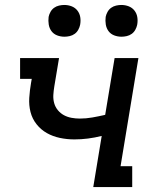

<svg xmlns="http://www.w3.org/2000/svg" viewBox="-20 -754 640 774"><path d="M356 0 390 -206Q362 -199 334.5 -195.5Q307 -192 280 -192Q250 -192 221.5 -198Q193 -204 169 -217.5Q145 -231 127.5 -253Q110 -275 103 -302.5Q96 -330 98 -360Q100 -390 105 -419L108 -436H61V-520H218L199 -406Q196 -388 195 -371Q194 -354 198.5 -338Q203 -322 213.5 -309.5Q224 -297 238 -289.5Q252 -282 268.5 -279Q285 -276 302 -276Q327 -276 352.5 -280.5Q378 -285 404 -291L442 -520H538L466 -84H513V0ZM470 -606Q454 -606 440 -611.5Q426 -617 417.5 -628.5Q409 -640 406.5 -655Q404 -670 406 -686Q408 -696 413.5 -706Q419 -716 428 -722.5Q437 -729 448 -731.5Q459 -734 469 -734Q485 -734 499 -728.5Q513 -723 522 -711.5Q531 -700 533.5 -685Q536 -670 533 -654Q531 -644 525.5 -634Q520 -624 511 -617.5Q502 -611 491 -608.5Q480 -606 470 -606ZM240 -606Q224 -606 210 -611.5Q196 -617 187.5 -628.5Q179 -640 176.5 -655Q174 -670 176 -686Q178 -696 183.5 -706Q189 -716 198 -722.5Q207 -729 218 -731.5Q229 -734 239 -734Q255 -734 269 -728.5Q283 -723 292 -711.5Q301 -700 303.5 -685Q306 -670 303 -654Q301 -644 295.5 -634Q290 -624 281 -617.5Q272 -611 261 -608.5Q250 -606 240 -606Z"/></svg>

Font: Iosevka Etoile Medium
Style: Italic
Weight: 500
Italic angle: -9°
Designer: Belleve Invis
Foundry: Belleve Invis
Version: Version 22.1.2; ttfautohint (v1.8.4)